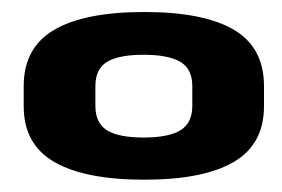

<svg xmlns="http://www.w3.org/2000/svg" viewBox="-20 -704 458 312"><path d="M214.5 -412Q118 -412 68.2 -440.8Q18.5 -469.5 18.5 -531.5V-564Q18.5 -626.5 68 -655.5Q117.5 -684.5 214.5 -684.5Q310.5 -684.5 359.8 -655.8Q409 -627 409 -564V-531.5Q409 -469.5 359.8 -440.8Q310.5 -412 214.5 -412ZM213.5 -480.5Q253.5 -480.5 273 -492.2Q292.5 -504 292.5 -532V-564Q292.5 -592 273 -603.5Q253.5 -615 213.5 -615Q173 -615 154 -603.5Q135 -592 135 -564V-532Q135 -504 154 -492.2Q173 -480.5 213.5 -480.5Z"/></svg>

Font: Anybody ExtraExpanded Regular
Style: Bold
Weight: 700
Width: 8
Designer: Tyler Finck
Foundry: Etcetera Type Company
Version: Version 1.010; ttfautohint (v1.8.3) -l 8 -r 50 -G 200 -x 14 